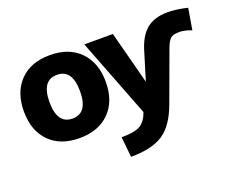

<svg xmlns="http://www.w3.org/2000/svg" viewBox="-119 -747 1466 1190"><g transform="rotate(-20 613.5 -152.5)"><path d="M200.2 -261.7Q200.2 -117.2 300.8 -117.2Q401.4 -117.2 401.4 -261.2Q401.4 -405.3 300.8 -405.3Q200.2 -405.3 200.2 -261.7ZM103.5 -461.9Q174.8 -535.2 300.8 -535.2Q426.8 -535.2 499 -461.4Q571.3 -387.7 571.3 -261.2Q571.3 -134.8 499 -61.5Q426.8 11.7 300.8 11.7Q174.8 11.7 103 -61.5Q31.2 -134.8 31.2 -261.2Q31.2 -387.7 103.5 -461.9ZM804.7 -176.8 858.4 -352.5Q885.7 -449.2 938 -492.2Q990.2 -535.2 1077.1 -535.2Q1137.7 -535.2 1208 -517.6L1184.6 -377Q1142.6 -394.5 1106.4 -395.5Q1065.4 -395.5 1047.9 -381.8Q1030.3 -368.2 1012.7 -320.3L893.6 3.9Q848.6 128.9 773.9 179.2Q699.2 229.5 559.6 229.5L545.9 95.7Q634.8 95.7 670.9 73.2Q707 50.8 726.6 -4.9L525.4 -524.4H713.9Z"/></g></svg>

Font: Gen Shin Gothic Heavy
Style: Bold
Weight: 900
Designer: [Source Han Sans]
Ryoko NISHIZUKA  (kana & ideographs); Paul D. Hunt (Latin, Greek & Cyrillic); Wenlong ZHANG  (bopomofo
Version: Version 1.002.20150607